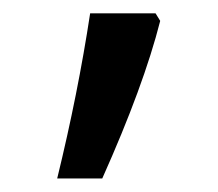

<svg xmlns="http://www.w3.org/2000/svg" viewBox="-20 -136 323 285"><path d="M64.9 128.9Q95.7 2.9 113.8 -116.2H210.9L217.8 -105Q193.4 -8.8 131.8 128.9Z"/></svg>

Font: DroidArabicKufi
Style: Regular
Weight: 400
Designer: Pascal Zoghbi
Foundry: Ascender Corporation
Version: Version 1.00